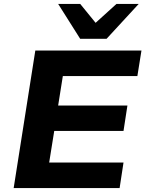

<svg xmlns="http://www.w3.org/2000/svg" viewBox="-20 -964 745 984"><path d="M50 0 161 -705H705L684 -574H302L278 -423H633L613 -293H258L232 -131H613L593 0ZM391 -765 278 -944H391L470 -847L577 -944H691L526 -765Z"/></svg>

Font: Nunito Sans 10pt SemiExpanded ExtraBold
Style: Italic
Weight: 800
Width: 6
Italic angle: -9°
Designer: Vernon Adams
Foundry: Vernon Adams
Version: Version 3.101;gftools[0.9.27]